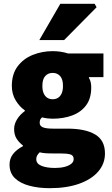

<svg xmlns="http://www.w3.org/2000/svg" viewBox="-20 -780 586 1006"><path d="M240 206Q183 206 135 193.5Q87 181 58.5 154Q30 127 30 82Q30 51 48 27.5Q66 4 100 -14V-18Q81 -32 67.5 -52.5Q54 -73 54 -104Q54 -130 69.5 -155Q85 -180 110 -198V-202Q83 -220 62.5 -253.5Q42 -287 42 -330Q42 -392 72.5 -432.5Q103 -473 152 -492.5Q201 -512 256 -512Q277 -512 297.5 -509Q318 -506 336 -500H522V-376H446V-372Q453 -360 455.5 -348Q458 -336 458 -322Q458 -264 431 -228Q404 -192 358 -175Q312 -158 256 -158Q244 -158 230.5 -159.5Q217 -161 200 -165Q193 -158 190.5 -152.5Q188 -147 188 -136Q188 -120 204.5 -113Q221 -106 258 -106H333Q427 -106 478.5 -75.5Q530 -45 530 24Q530 78 494.5 119Q459 160 394 183Q329 206 240 206ZM256 -260Q272 -260 284 -267.5Q296 -275 303 -290.5Q310 -306 310 -330Q310 -365 295 -381.5Q280 -398 256 -398Q232 -398 217 -381.5Q202 -365 202 -330Q202 -306 209 -290.5Q216 -275 228 -267.5Q240 -260 256 -260ZM268 100Q296 100 318 94.5Q340 89 353 78.5Q366 68 366 54Q366 34 348.5 29Q331 24 299 24H260Q230 24 214.5 22.5Q199 21 188 18Q179 27 174.5 35Q170 43 170 54Q170 78 197.5 89Q225 100 268 100ZM186 -570 296 -760H476L486 -742L316 -570Z"/></svg>

Font: Source Sans 3 Black
Style: Regular
Weight: 900
Designer: Paul D. Hunt
Foundry: Adobe
Version: Version 3.046;hotconv 1.0.118;makeotfexe 2.5.65603